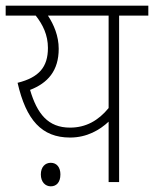

<svg xmlns="http://www.w3.org/2000/svg" viewBox="-20 -642 543 677"><path d="M503 -622H0V-587H106C131 -555 149 -519 149 -473C149 -406 118 -369 42 -350C72 -219 127 -157 227 -157C287 -157 332 -184 363 -213V0H400V-587H503ZM86 -325C148 -349 187 -392 187 -470C187 -515 170 -555 149 -587H363V-261C327 -217 283 -192 227 -192C149 -192 111 -241 86 -325ZM124 -27C124 0 140 15 159 15C179 15 193 1 193 -27C193 -52 180 -68 159 -68C139 -68 124 -53 124 -27Z"/></svg>

Font: Noto Sans Devanagari UI SemiCondensed ExtraLight
Style: Regular
Weight: 200
Width: 4
Designer: Jelle Bosma - Monotype Design Team
Foundry: Monotype Imaging Inc.
Version: Version 2.004